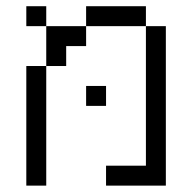

<svg xmlns="http://www.w3.org/2000/svg" viewBox="-20 -582 540 602"><path d="M125 -500H62.5V-562.5H125ZM62.5 -375H125V0H62.5ZM125 -500H250V-437.5H187.5V-375H125ZM250 -312.5H312.5V-250H250ZM250 -562.5H437.5V-500H250ZM312.5 -62.5H437.5V-500H500V0H312.5Z"/></svg>

Font: 寒蝉点阵体 16px
Style: Regular
Weight: 400
Designer: Designed by Warren2060
Foundry: ChillType
Version: Version 1.000